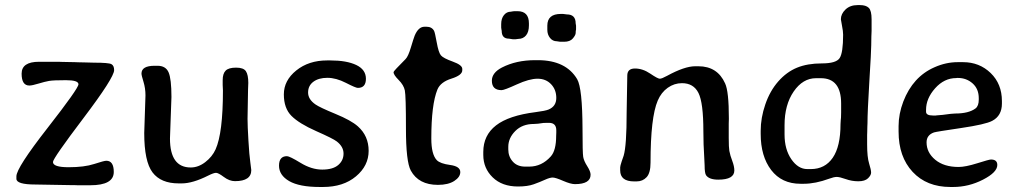

<svg xmlns="http://www.w3.org/2000/svg" viewBox="-20 -728 4001 754"><path d="M44.4 -25.9V-35.6Q44.4 -68.8 166.3 -224.9Q288.1 -380.9 288.1 -397Q288.1 -413.1 238.8 -413.1Q189.5 -413.1 172.6 -410.2Q155.8 -407.2 131.1 -399.7Q106.4 -392.1 95.2 -392.1Q64.9 -392.1 64.9 -438.7Q64.9 -485.4 133.3 -485.4H209.5L222.7 -484.9L248 -484.4Q261.2 -483.9 273.9 -483.9L286.6 -483.4Q299.3 -482.9 311.5 -482.9L349.1 -481.9Q406.7 -481.9 417.5 -476.1Q428.2 -470.2 428.2 -452.6Q428.2 -423.3 308.1 -264.6Q188 -106 188 -91.8Q188 -71.3 249.5 -71.3Q311 -71.3 349.9 -84Q388.7 -96.7 397.5 -96.7Q426.8 -96.7 426.8 -52.7Q426.8 -0.5 334.5 -0.5H284.2L271.5 -1H258.8L119.1 -3.4Q44.4 -3.4 44.4 -25.9Z M535.6 -439Q535.6 -469.7 587.4 -469.7H598.6Q630.9 -469.7 642.1 -443.8Q653.3 -418 653.3 -347.2L647.5 -184.1Q647.5 -70.3 729 -70.3Q758.8 -70.3 786.1 -91.3Q813.5 -112.3 826.7 -141.6Q855.5 -206.1 855.5 -372.6L854.5 -394V-413.1Q854.5 -439 866.2 -450.7Q877.9 -462.4 907.2 -462.4Q936.5 -462.4 945.8 -448.2Q955.1 -434.1 955.1 -402.3L954.1 -376.5L952.1 -261.2Q952.1 -233.4 955.6 -175.8Q959 -118.2 962.9 -91.6Q966.8 -64.9 966.8 -60.1Q966.8 -16.6 902.8 -16.6Q880.9 -16.6 859.1 -33Q837.4 -49.3 828.4 -49.3Q819.3 -49.3 797.9 -38.6Q736.8 -7.8 693.8 -7.8H681.6Q611.8 -7.8 579.1 -50.8Q546.4 -93.8 546.4 -205.6L551.3 -353.5Q551.3 -381.3 543.5 -406.7Q535.6 -432.1 535.6 -439Z M1264.6 -490.7H1277.3Q1341.3 -490.7 1379.2 -472.7Q1417 -454.6 1417 -418.7Q1417 -382.8 1385.3 -382.8Q1377 -382.8 1338.4 -402.6Q1299.8 -422.4 1265.6 -422.4Q1231.4 -422.4 1210.7 -407Q1189.9 -391.6 1189.9 -364.7Q1189.9 -337.9 1218.8 -317.9Q1235.4 -306.2 1297.1 -280.8Q1358.9 -255.4 1385.3 -231.9Q1427.7 -194.3 1427.7 -135.7Q1427.7 -77.1 1377.9 -35.4Q1328.1 6.3 1248.5 6.3H1235.8Q1155.8 6.3 1115.7 -16.8Q1075.7 -40 1075.7 -77.4Q1075.7 -114.7 1106.9 -114.7Q1117.2 -114.7 1160.4 -88.4Q1203.6 -62 1245.4 -62Q1287.1 -62 1308.1 -79.8Q1329.1 -97.7 1329.1 -124.8Q1329.1 -151.9 1302.7 -172.4Q1288.6 -183.6 1221.7 -213.1Q1154.8 -242.7 1124.8 -272.7Q1094.7 -302.7 1094.7 -357.4Q1094.7 -412.1 1143.6 -451.4Q1192.4 -490.7 1264.6 -490.7Z M1787.6 -52.2Q1787.6 -32.7 1763.9 -17.3Q1740.2 -2 1699.7 -2Q1624 -2 1593.3 -58.1Q1574.2 -93.3 1574.2 -222.7Q1574.2 -352.1 1569.8 -373Q1565.4 -394 1545.4 -414.1Q1525.4 -434.1 1525.4 -444.8Q1525.4 -448.7 1572.8 -496.1Q1583 -506.3 1593.5 -541.5Q1604 -576.7 1608.4 -587.9Q1623 -623 1647 -623H1654.8Q1675.8 -623 1684.6 -606.9Q1688 -600.6 1695.1 -561.3Q1702.1 -522 1711.4 -510.7Q1720.7 -499.5 1758.1 -486.1Q1795.4 -472.7 1795.4 -457.5V-452.1Q1795.4 -432.6 1752.7 -419.2Q1710 -405.8 1697.8 -376.5Q1673.8 -317.4 1673.8 -184.1Q1673.8 -121.6 1695.3 -99.1Q1708.5 -85.4 1748 -80.1Q1787.6 -74.7 1787.6 -52.2Z M2113.8 -245.1Q2090.3 -241.2 2076.7 -241.2Q2031.2 -241.2 2003.7 -213.6Q1976.1 -186 1976.1 -151.4V-141.1Q1976.1 -113.3 1993.7 -93.5Q2011.2 -73.7 2042.5 -73.7H2058.1Q2107.4 -73.7 2143.1 -113.8Q2164.1 -137.2 2164.1 -194.8L2164.6 -207V-216.3Q2164.6 -245.6 2135.7 -245.6H2123.5L2120.1 -245.1ZM1948.2 -633.3Q1948.2 -655.3 1959 -668.7Q1969.7 -682.1 1986.3 -682.1Q1990.2 -683.1 1991.7 -683.1L1999.5 -684.1H2012.2Q2057.1 -684.1 2057.1 -636.2V-628.4Q2057.1 -602.5 2045.7 -588.9Q2034.2 -575.2 2015.1 -575.2L2003.9 -573.7H1994.6L1978.5 -576.2Q1950.2 -576.2 1950.2 -606.9Q1949.2 -610.8 1949.2 -612.3L1948.2 -619.6ZM2129.4 -610.8V-627.4Q2129.4 -673.3 2182.6 -673.3H2190.9L2206.1 -671.4Q2240.7 -671.4 2240.7 -636.2L2242.2 -627V-612.3Q2240.7 -606.4 2240.7 -598.4Q2240.7 -590.3 2229.7 -577.1Q2218.8 -564 2195.3 -564H2179.7L2167 -565.9Q2150.4 -565.9 2139.9 -579.1Q2129.4 -592.3 2129.4 -610.8ZM2299.3 -42Q2299.3 -4.9 2237.8 -4.9Q2221.2 -4.9 2191.4 -17.8Q2161.6 -30.8 2150.4 -30.8Q2139.2 -30.8 2119.9 -22Q2100.6 -13.2 2076.2 -4.4Q2051.8 4.4 2014.2 4.4Q1951.7 4.4 1914.8 -31.5Q1877.9 -67.4 1877.9 -119.6V-131.3Q1877.9 -196.8 1928 -235.6Q1978 -274.4 2083 -287.6Q2121.6 -292.5 2134.3 -297.9Q2164.6 -310.5 2164.6 -343.3Q2164.6 -376 2144 -397.5Q2123.5 -418.9 2091.1 -418.9Q2058.6 -418.9 2009.5 -396.5Q1960.4 -374 1949.7 -374Q1911.6 -374 1911.6 -411.1Q1911.6 -442.4 1951.2 -462.9Q2007.3 -491.7 2081.1 -491.7H2093.3Q2202.6 -491.2 2246.6 -417Q2267.1 -381.8 2267.6 -221.2Q2267.6 -127.4 2270.3 -111.8Q2272.9 -96.2 2286.1 -75.4Q2299.3 -54.7 2299.3 -42Z M2863.8 -58.6Q2863.8 -22.5 2800.8 -22.5Q2765.1 -22.5 2752.9 -39.6Q2747.1 -47.9 2747.1 -78.6L2745.6 -109.9Q2742.2 -161.1 2742.2 -212.9Q2742.2 -324.7 2722.9 -363Q2703.6 -401.4 2658.2 -401.4Q2627.9 -401.4 2602.3 -383.3Q2576.7 -365.2 2563 -333Q2534.7 -267.1 2534.7 -89.4Q2534.7 -48.8 2519.3 -32.2Q2503.9 -15.6 2480 -15.6H2470.2Q2415.5 -15.6 2415.5 -59.1V-70.8Q2415.5 -76.2 2421.4 -94.2L2429.2 -116.7Q2440.9 -156.2 2440.9 -286.1L2443.4 -431.2Q2443.4 -459 2473.6 -459Q2503.9 -459 2533.4 -439Q2563 -418.9 2571 -418.9Q2579.1 -418.9 2599.6 -430.2Q2668.5 -467.8 2710 -467.8H2722.7Q2797.4 -467.8 2827.6 -400.4Q2842.3 -368.7 2842.3 -263.7V-260.3Q2842.3 -251.5 2841.8 -242.7Q2841.8 -218.8 2841.8 -217.8Q2841.8 -208.5 2841.8 -199.7Q2841.8 -192.9 2841.8 -186.5Q2841.8 -148.9 2844.2 -135.3Q2847.7 -116.7 2855.5 -96.7Q2863.8 -74.7 2863.8 -58.6Z M3061 -236.8V-199.7Q3061 -141.6 3087.6 -102.8Q3114.3 -64 3150.4 -64H3164.1Q3219.7 -64 3250.2 -108.4Q3280.8 -152.8 3280.8 -240.7Q3281.7 -251.5 3281.7 -256.3L3282.7 -266.1L3283.2 -286.6V-321.3Q3283.2 -420.9 3203.6 -420.9H3184.6Q3132.8 -420.9 3096.9 -368.7Q3061 -316.4 3061 -236.8ZM2967.3 -214.4Q2967.3 -265.1 2985.4 -317.9Q3003.4 -370.6 3036.1 -408Q3068.8 -445.3 3109.9 -462.2Q3150.9 -479 3207.3 -479Q3263.7 -479 3277.3 -499.8Q3291 -520.5 3291 -591.8Q3291 -605 3286.6 -627Q3282.2 -648.9 3282.2 -652.3Q3282.2 -673.3 3300.3 -690.7Q3318.4 -708 3347.7 -708H3357.4Q3380.4 -708 3391.6 -697.3Q3402.8 -686.5 3402.8 -652.3V-606.9L3401.9 -584Q3401.4 -572.3 3401.4 -550Q3401.4 -527.8 3394 -408.2Q3386.7 -288.6 3386.7 -243.7L3386.2 -231.9Q3385.7 -220.2 3385.7 -209.5L3385.3 -198.2Q3385.3 -198.2 3385.3 -160.2Q3385.3 -110.8 3393.1 -85.9Q3400.9 -61 3400.9 -50.3Q3400.9 -39.6 3388.7 -27.8Q3376.5 -16.1 3350.8 -16.1Q3325.2 -16.1 3301.3 -24.7Q3277.3 -33.2 3266.1 -33.2Q3254.9 -33.2 3236.8 -26.4Q3182.1 -6.3 3136.7 -6.3Q3135.7 -6.3 3134.8 -6.3H3123.5Q3049.8 -6.3 3008.5 -60.3Q2967.3 -114.3 2967.3 -202.1Z M3616.7 -296.9V-289.1Q3616.7 -274.4 3643.6 -274.4H3655.3L3658.2 -274.9L3682.1 -276.9Q3719.7 -282.2 3731 -282.2Q3784.2 -282.2 3811 -302.2Q3823.7 -312 3823.7 -336.9V-342.3Q3823.7 -378.9 3799.6 -400.4Q3775.4 -421.9 3741.7 -421.9H3738.3L3735.4 -421.4Q3688 -421.4 3652.3 -381.3Q3616.7 -341.3 3616.7 -296.9ZM3723.1 6.3H3712.4Q3619.1 6.3 3564 -53Q3508.8 -112.3 3508.8 -211.4V-232.9Q3508.8 -280.3 3527.3 -329.1Q3564.9 -426.8 3649.9 -463.9Q3694.8 -483.9 3741.2 -483.9H3762.2Q3826.2 -483.9 3870.4 -441.2Q3914.6 -398.4 3914.6 -331.1V-321.3Q3914.6 -273.4 3876.5 -253.4Q3850.1 -239.3 3753.4 -225.1Q3656.7 -210.9 3647.9 -208Q3618.7 -197.8 3618.7 -168.9Q3618.7 -128.9 3652.8 -100.6Q3687 -72.3 3744.6 -72.3Q3771.5 -72.3 3817.9 -86.9Q3864.3 -101.6 3871.6 -101.6Q3896.5 -101.6 3896.5 -80.1Q3896.5 -51.3 3840.3 -22.5Q3784.2 6.3 3723.1 6.3Z"/></svg>

Font: Averia Gruesa Libre
Style: Regular
Weight: 500
Italic angle: -1.70001°
Version: Version 1.001